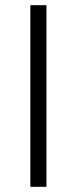

<svg xmlns="http://www.w3.org/2000/svg" viewBox="-20 -720 296 740"><path d="M97 -700H159V0H97Z"/></svg>

Font: Post Grotesk Light
Style: Light
Weight: 300
Version: Version 1.0